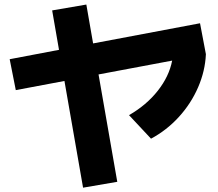

<svg xmlns="http://www.w3.org/2000/svg" viewBox="-20 -785 978 861"><path d="M23.4 -519.5 244.6 -561.5 213.9 -738.3 367.2 -764.6 397.5 -590.3 877 -680.7 903.3 -542Q899.9 -466.3 868.4 -393.6Q836.9 -320.8 782.2 -260.7Q727.5 -200.7 657.2 -163.1L558.6 -268.6Q637.2 -314 687.7 -378.2Q738.3 -442.4 752 -513.2L421.9 -451.2L505.9 30.3L352.5 56.6L269 -421.9L50.8 -380.9Z"/></svg>

Font: Pretendard JP ExtraBold
Style: Regular
Weight: 800
Designer: Base glyphs from Inter by Rasmus Andersson; Hangeul glyphs from Noto Sans CJK(Source Han Sans) by Jang Soo-young and Kan
Foundry: Kil Hyung-jin
Version: Version 1.309